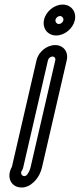

<svg xmlns="http://www.w3.org/2000/svg" viewBox="-20 -725 349 839"><path d="M189.7 -462C191.6 -470.6 200.7 -478 209.4 -478C218 -478 223.7 -470.6 221.7 -462L113.6 6C112.2 12.2 109.8 18.8 106.9 24.7C97.4 43.5 90.8 46.5 80.7 43.4C74.5 41.5 69.7 32.3 73.9 23.2C74.6 21.9 78.8 18 81.6 6ZM139.7 -462 32.1 3.7C8.9 45.2 25 82.2 56.1 91.6C100.2 104.8 136.8 68.1 152.1 37.8C157.4 27.3 161.2 16.5 163.6 6L271.7 -462C280.1 -498.4 257.3 -528 220.9 -528C184.5 -528 148.1 -498.4 139.7 -462ZM222.5 -639C224.5 -647.6 233.6 -655 242.2 -655C251.3 -655 259 -645.3 256.8 -636C254.8 -627.4 245.8 -620 237.1 -620C228 -620 220.4 -629.7 222.5 -639ZM172.5 -639C163.9 -601.6 188 -570 225.6 -570C261.9 -570 298.4 -599.6 306.8 -636C315.5 -673.4 291.3 -705 253.8 -705C217.4 -705 180.9 -675.4 172.5 -639Z"/></svg>

Font: HoneyBee
Style: StrIt
Weight: 700
Foundry: Cannot Into Space Fonts
Version: Version 0.89